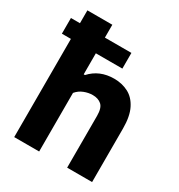

<svg xmlns="http://www.w3.org/2000/svg" viewBox="-188 -934 988 1060"><g transform="rotate(30 305.5 -404.0)"><path d="M59.5 0V-626H2V-726H59.5V-808H218.5V-726H387.5V-626H218.5V-492H226.5Q284 -555.5 377.5 -555.5Q427.5 -555.5 468 -534.5Q508.5 -513.5 532.2 -466.2Q556 -419 556 -341V0H397V-330.5Q397 -380.5 376 -399.2Q355 -418 319.5 -418Q292.5 -418 265 -407.2Q237.5 -396.5 218.5 -373.5V0Z"/></g></svg>

Font: Encode Sans
Style: Bold
Weight: 700
Designer: Multiple Designers
Foundry: Impallari Type
Version: Version 3.002; ttfautohint (v1.8.3) -l 8 -r 50 -G 200 -x 14 